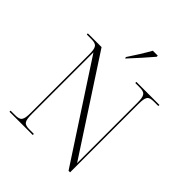

<svg xmlns="http://www.w3.org/2000/svg" viewBox="-249 -1084 1237 1237"><g transform="rotate(45 369.0 -465.5)"><path d="M329 -781V-771H333C374 -815 438 -886 467 -921V-931H422C397 -886 357 -822 329 -781ZM47 0H259V-10H221C169 -10 159 -24 159 -95V-653L585 0H599V-619C599 -690 609 -704 660 -704H699V-714H489V-704H527C578 -704 589 -690 589 -619V-74L172 -714H47V-704H87C138 -704 149 -690 149 -620V-95C149 -24 138 -10 87 -10H47Z"/></g></svg>

Font: Noto Serif Display ExtraLight
Style: Regular
Weight: 200
Designer: Monotype Design Team
Foundry: Monotype Imaging Inc.
Version: Version 2.009